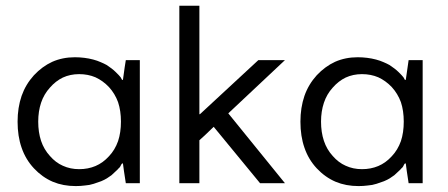

<svg xmlns="http://www.w3.org/2000/svg" viewBox="-20 -625 1529 655"><path d="M396.5 -352.5Q394.5 -355.5 391.6 -361.3Q388.7 -365.2 384.8 -369.1Q379.9 -374 374 -379.9Q368.2 -385.7 360.4 -391.6Q352.5 -397.5 343.8 -403.3Q335 -408.2 323.2 -413.1Q312.5 -418 297.9 -421.9Q283.2 -425.8 267.6 -427.7Q252 -429.7 235.4 -429.7Q193.4 -429.7 158.2 -414.1Q124 -398.4 95.7 -368.2Q67.4 -336.9 53.7 -297.9Q40 -257.8 40 -210Q40 -160.2 53.7 -121.1Q67.4 -81.1 95.7 -50.8Q124 -20.5 160.2 -4.9Q195.3 9.8 238.3 9.8Q254.9 9.8 269.5 7.8Q285.2 6.8 299.8 2Q314.5 -2.9 325.2 -6.8Q336.9 -11.7 344.7 -16.6Q352.5 -21.5 360.4 -27.3Q367.2 -33.2 374 -40Q380.9 -45.9 384.8 -50.8Q389.6 -54.7 390.6 -57.6Q392.6 -60.5 393.6 -63.5Q394.5 -65.4 396.5 -67.4Q397.5 -67.4 399.4 -67.4Q401.4 -49.8 409.2 0Q420.9 0 457 0Q457 -105.5 457 -419.9Q445.3 -419.9 409.2 -419.9Q406.2 -403.3 399.4 -352.5Q398.4 -352.5 396.5 -352.5ZM392.6 -210Q392.6 -172.9 382.8 -143.6Q372.1 -113.3 351.6 -91.8Q331.1 -69.3 305.7 -58.6Q280.3 -47.9 250 -47.9Q219.7 -47.9 194.3 -59.6Q169.9 -70.3 150.4 -92.8Q129.9 -115.2 120.1 -144.5Q110.4 -173.8 110.4 -210Q110.4 -245.1 120.1 -274.4Q129.9 -303.7 150.4 -326.2Q169.9 -348.6 194.3 -360.4Q219.7 -372.1 250 -372.1Q280.3 -372.1 305.7 -361.3Q331.1 -349.6 351.6 -328.1Q372.1 -305.7 382.8 -276.4Q392.6 -247.1 392.6 -210Z M861.3 -419.9Q811.5 -374 662.1 -235.4Q662.1 -235.4 660.2 -235.4Q660.2 -327.1 660.2 -605.5Q643.6 -605.5 591.8 -605.5Q591.8 -567.4 591.8 -453.1Q591.8 -339.8 591.8 0Q608.4 0 660.2 0Q660.2 -36.1 660.2 -146.5Q672.9 -157.2 709 -192.4Q749 -143.6 867.2 0Q888.7 0 952.1 0Q904.3 -59.6 758.8 -238.3Q806.6 -283.2 952.1 -419.9Q929.7 -419.9 861.3 -419.9Z M1361.3 -352.5Q1359.4 -355.5 1356.4 -361.3Q1353.5 -365.2 1349.6 -369.1Q1344.7 -374 1338.9 -379.9Q1333 -385.7 1325.2 -391.6Q1317.4 -397.5 1308.6 -403.3Q1299.8 -408.2 1288.1 -413.1Q1277.3 -418 1262.7 -421.9Q1248 -425.8 1232.4 -427.7Q1216.8 -429.7 1200.2 -429.7Q1158.2 -429.7 1123 -414.1Q1088.9 -398.4 1060.5 -368.2Q1032.2 -336.9 1018.6 -297.9Q1004.9 -257.8 1004.9 -210Q1004.9 -160.2 1018.6 -121.1Q1032.2 -81.1 1060.5 -50.8Q1088.9 -20.5 1125 -4.9Q1160.2 9.8 1203.1 9.8Q1219.7 9.8 1234.4 7.8Q1250 6.8 1264.6 2Q1279.3 -2.9 1290 -6.8Q1301.8 -11.7 1309.6 -16.6Q1317.4 -21.5 1325.2 -27.3Q1332 -33.2 1338.9 -40Q1345.7 -45.9 1349.6 -50.8Q1354.5 -54.7 1355.5 -57.6Q1357.4 -60.5 1358.4 -63.5Q1359.4 -65.4 1361.3 -67.4Q1362.3 -67.4 1364.3 -67.4Q1366.2 -49.8 1374 0Q1385.7 0 1421.9 0Q1421.9 -105.5 1421.9 -419.9Q1410.2 -419.9 1374 -419.9Q1371.1 -403.3 1364.3 -352.5Q1363.3 -352.5 1361.3 -352.5ZM1357.4 -210Q1357.4 -172.9 1347.7 -143.6Q1336.9 -113.3 1316.4 -91.8Q1295.9 -69.3 1270.5 -58.6Q1245.1 -47.9 1214.8 -47.9Q1184.6 -47.9 1159.2 -59.6Q1134.8 -70.3 1115.2 -92.8Q1094.7 -115.2 1085 -144.5Q1075.2 -173.8 1075.2 -210Q1075.2 -245.1 1085 -274.4Q1094.7 -303.7 1115.2 -326.2Q1134.8 -348.6 1159.2 -360.4Q1184.6 -372.1 1214.8 -372.1Q1245.1 -372.1 1270.5 -361.3Q1295.9 -349.6 1316.4 -328.1Q1336.9 -305.7 1347.7 -276.4Q1357.4 -247.1 1357.4 -210Z"/></svg>

Font: TextaAlt
Style: Regular
Weight: 400
Designer: Daniel Hernandez & Miguel Hernandez
Version: Version 1.005;com.myfonts.easy.latinotype.texta.alt-regular.